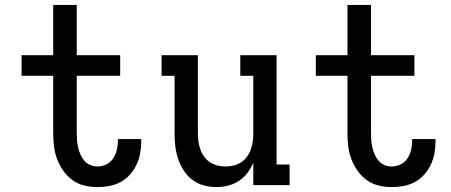

<svg xmlns="http://www.w3.org/2000/svg" viewBox="-20 -755 1840 783"><path d="M377 8Q350 8 323.5 1.5Q297 -5 275 -21Q253 -37 237.5 -59.5Q222 -82 212.5 -107.5Q203 -133 200 -160Q197 -187 197 -214V-446H68V-530H197V-735H293V-530H470V-446H293V-214Q293 -199 294 -184Q295 -169 298.5 -154Q302 -139 308 -125Q314 -111 324 -99.5Q334 -88 348 -82Q362 -76 377 -76Q396 -76 413.5 -84.5Q431 -93 441.5 -109Q452 -125 456.5 -144Q461 -163 461 -182Q461 -183 461 -184.5Q461 -186 461 -188H556Q556 -185 556 -182.5Q556 -180 556 -177Q556 -153 551.5 -129Q547 -105 536.5 -83Q526 -61 509.5 -42.5Q493 -24 471.5 -12.5Q450 -1 426 3.5Q402 8 377 8Z M862 8Q836 8 810.5 1Q785 -6 764 -22Q743 -38 729 -60Q715 -82 706.5 -107Q698 -132 695 -158Q692 -184 692 -210V-446H639V-530H787V-210Q787 -193 789.5 -176.5Q792 -160 797.5 -144.5Q803 -129 813 -115.5Q823 -102 837 -93Q851 -84 867 -80Q883 -76 900 -76Q917 -76 933 -80Q949 -84 963 -93Q977 -102 987 -115.5Q997 -129 1002.5 -144.5Q1008 -160 1010.5 -176.5Q1013 -193 1013 -210V-446H960V-530H1108V-84H1161V0H1013V-91Q1003 -69 988.5 -49.5Q974 -30 954 -17Q934 -4 910 2Q886 8 862 8Z M1577 8Q1550 8 1523.5 1.5Q1497 -5 1475 -21Q1453 -37 1437.5 -59.5Q1422 -82 1412.5 -107.5Q1403 -133 1400 -160Q1397 -187 1397 -214V-446H1268V-530H1397V-735H1493V-530H1670V-446H1493V-214Q1493 -199 1494 -184Q1495 -169 1498.5 -154Q1502 -139 1508 -125Q1514 -111 1524 -99.5Q1534 -88 1548 -82Q1562 -76 1577 -76Q1596 -76 1613.5 -84.5Q1631 -93 1641.5 -109Q1652 -125 1656.5 -144Q1661 -163 1661 -182Q1661 -183 1661 -184.5Q1661 -186 1661 -188H1756Q1756 -185 1756 -182.5Q1756 -180 1756 -177Q1756 -153 1751.5 -129Q1747 -105 1736.5 -83Q1726 -61 1709.5 -42.5Q1693 -24 1671.5 -12.5Q1650 -1 1626 3.5Q1602 8 1577 8Z"/></svg>

Font: Iosevka Curly Slab MdEx
Style: Regular
Weight: 500
Width: 7
Monospace: yes
Designer: Belleve Invis
Foundry: Belleve Invis
Version: Version 11.1.0; ttfautohint (v1.8.3)